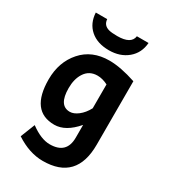

<svg xmlns="http://www.w3.org/2000/svg" viewBox="-230 -859 1080 1211"><g transform="rotate(30 309.5 -253.0)"><path d="M272.5 -117.2Q300.8 -117.2 332.5 -141.6Q364.3 -166 387.2 -209V-382.8Q347.7 -402.8 311.5 -402.8Q250.5 -402.8 219.2 -352.5Q191.9 -309.1 191.9 -243.7Q191.9 -117.2 272.5 -117.2ZM279.8 236.3Q181.2 236.3 82 170.9L123.5 65.9Q201.7 123.5 265.1 123.5Q387.2 123.5 387.2 4.9V-87.9Q310.1 2.4 228.5 2.4Q55.2 2.4 55.2 -228.5Q55.2 -354.5 129.2 -438.5Q203.1 -522.5 329.1 -522.5Q411.6 -522.5 523.9 -484.9V-22.5Q523.9 236.3 279.8 236.3ZM292 -576.7Q207 -576.7 156.5 -621.1Q106 -665.5 102.1 -741.7H185.1Q187 -718.8 198.5 -705.6Q210 -692.4 230.7 -686.5Q251.5 -680.7 293 -680.7Q393.6 -680.7 401.4 -741.7H486.3Q480.5 -666.5 426.8 -621.6Q373 -576.7 292 -576.7Z"/></g></svg>

Font: Cadman
Style: Bold
Weight: 700
Designer: Paul James MIller
Foundry: High-Logic / Made with FontCreator
Version: Version 2.114;March 28, 2021;FontCreator 13.0.0.2683 64-bit